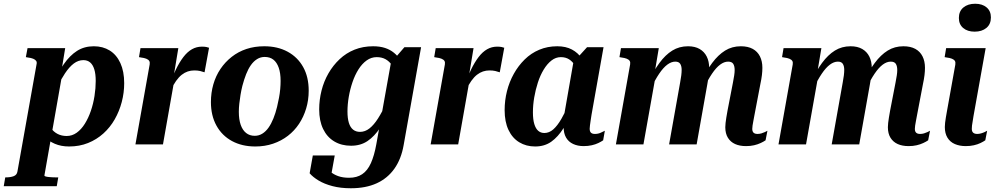

<svg xmlns="http://www.w3.org/2000/svg" viewBox="-86 -771 5316 1025"><path d="M-66 223 -58 176H-56Q-30 176 -13 169.5Q4 163 7 145L109 -427Q112 -439 107 -446Q102 -453 91 -457.5Q80 -462 63 -464L52 -466L61 -514H262L240 -380L249 -391L151 166Q151 169 157.5 171Q164 173 174 174Q184 175 194.5 175.5Q205 176 212 176H225L217 223ZM110 -98 164 -139Q171 -109 185.5 -88Q200 -67 221.5 -56Q243 -45 270 -45Q299 -45 323.5 -62.5Q348 -80 367 -110.5Q386 -141 399 -179Q412 -217 418.5 -258.5Q425 -300 425 -339Q425 -376 417.5 -400.5Q410 -425 395.5 -437.5Q381 -450 359 -450Q332 -450 308 -432Q284 -414 261 -379.5Q238 -345 213 -295L192 -317Q223 -383 255 -429Q287 -475 325.5 -499.5Q364 -524 415 -524Q463 -524 499.5 -501.5Q536 -479 556.5 -434.5Q577 -390 577 -327Q577 -276 564 -226.5Q551 -177 526.5 -134Q502 -91 466 -58.5Q430 -26 384 -7.5Q338 11 283 11Q240 11 206.5 -3.5Q173 -18 149 -42.5Q125 -67 110 -98Z M637 0H784L846 -351H839L866 -514H664L656 -466L667 -464Q684 -462 695 -457.5Q706 -453 710.5 -446Q715 -439 713 -427ZM1030 -516Q1025 -518 1016 -520Q1007 -522 992 -522Q963 -522 938.5 -508Q914 -494 893 -466.5Q872 -439 852.5 -399Q833 -359 816 -309L824 -286Q839 -318 854 -339Q869 -360 884.5 -372Q900 -384 916.5 -389.5Q933 -395 951 -395Q969 -395 982 -392Q995 -389 1006 -385Z M1393 -200Q1399 -225 1403.5 -249Q1408 -273 1410 -296Q1412 -319 1412 -339Q1412 -381 1402 -409.5Q1392 -438 1373.5 -452.5Q1355 -467 1327 -467Q1305 -467 1286.5 -455.5Q1268 -444 1253.5 -423.5Q1239 -403 1228 -375Q1217 -347 1208 -313Q1202 -289 1198 -264.5Q1194 -240 1191.5 -217.5Q1189 -195 1189 -174Q1189 -133 1199 -104.5Q1209 -76 1228 -61Q1247 -46 1274 -46Q1296 -46 1314.5 -57.5Q1333 -69 1347.5 -89.5Q1362 -110 1373.5 -138.5Q1385 -167 1393 -200ZM1040 -226Q1040 -276 1053 -321Q1066 -366 1091 -403Q1116 -440 1151 -467.5Q1186 -495 1229.5 -509.5Q1273 -524 1325 -524Q1396 -524 1449.5 -495Q1503 -466 1532.5 -413Q1562 -360 1562 -287Q1562 -237 1548.5 -192Q1535 -147 1510.5 -110Q1486 -73 1451 -46Q1416 -19 1372 -4Q1328 11 1277 11Q1206 11 1152.5 -18Q1099 -47 1069.5 -100.5Q1040 -154 1040 -226Z M1923 -1 2004 -453 2015 -452 2073 -519H2162L2069 3Q2056 78 2019.5 129.5Q1983 181 1925 207.5Q1867 234 1787 234Q1732 234 1688.5 222.5Q1645 211 1614.5 192.5Q1584 174 1567 154L1584 59H1701L1679 181Q1667 179 1659 172.5Q1651 166 1648 156Q1645 146 1646 134Q1647 122 1652 110Q1661 130 1677.5 145Q1694 160 1719 169Q1744 178 1778 178Q1819 178 1847.5 159Q1876 140 1894 100Q1912 60 1923 -1ZM2076 -402 2028 -371Q2021 -402 2006.5 -423Q1992 -444 1972 -455Q1952 -466 1925 -466Q1896 -466 1871.5 -448.5Q1847 -431 1828 -401Q1809 -371 1796 -333Q1783 -295 1776 -254.5Q1769 -214 1769 -176Q1769 -139 1776.5 -115Q1784 -91 1799 -79Q1814 -67 1836 -67Q1863 -67 1886.5 -85.5Q1910 -104 1932 -138.5Q1954 -173 1977 -222L2003 -198Q1974 -135 1943.5 -89Q1913 -43 1876 -18Q1839 7 1788 7Q1737 7 1698.5 -16Q1660 -39 1639 -82.5Q1618 -126 1618 -187Q1618 -238 1630.5 -287.5Q1643 -337 1667.5 -379.5Q1692 -422 1727 -455Q1762 -488 1807 -506Q1852 -524 1906 -524Q1942 -524 1969.5 -515Q1997 -506 2017.5 -489Q2038 -472 2052.5 -450Q2067 -428 2076 -402Z M2213 0H2360L2422 -351H2415L2442 -514H2240L2232 -466L2243 -464Q2260 -462 2271 -457.5Q2282 -453 2286.5 -446Q2291 -439 2289 -427ZM2606 -516Q2601 -518 2592 -520Q2583 -522 2568 -522Q2539 -522 2514.5 -508Q2490 -494 2469 -466.5Q2448 -439 2428.5 -399Q2409 -359 2392 -309L2400 -286Q2415 -318 2430 -339Q2445 -360 2460.5 -372Q2476 -384 2492.5 -389.5Q2509 -395 2527 -395Q2545 -395 2558 -392Q2571 -389 2582 -385Z M3049 -389 3004 -367Q2998 -398 2984.5 -420Q2971 -442 2952.5 -454Q2934 -466 2908 -466Q2881 -466 2858 -448Q2835 -430 2816.5 -399.5Q2798 -369 2785.5 -330.5Q2773 -292 2766 -251Q2759 -210 2759 -171Q2759 -133 2766.5 -108.5Q2774 -84 2787.5 -72.5Q2801 -61 2820 -61Q2846 -61 2868 -80.5Q2890 -100 2911 -136.5Q2932 -173 2954 -222L2981 -198Q2952 -134 2922.5 -87Q2893 -40 2857 -14.5Q2821 11 2771 11Q2723 11 2686 -11.5Q2649 -34 2628.5 -77.5Q2608 -121 2608 -183Q2608 -235 2620.5 -284.5Q2633 -334 2657 -377Q2681 -420 2715 -453.5Q2749 -487 2793 -505.5Q2837 -524 2889 -524Q2935 -524 2967.5 -506.5Q3000 -489 3020 -459Q3040 -429 3049 -389ZM3136 -519 3072 -159Q3069 -141 3067 -126.5Q3065 -112 3063.5 -101.5Q3062 -91 3062 -84Q3062 -69 3069 -62.5Q3076 -56 3090 -56Q3107 -56 3121 -62.5Q3135 -69 3143 -73L3134 -22Q3124 -15 3108.5 -7.5Q3093 0 3073 4.5Q3053 9 3030 9Q2998 9 2973.5 -2.5Q2949 -14 2936 -36.5Q2923 -59 2923 -92Q2923 -101 2924.5 -111Q2926 -121 2929 -135L2919 -118L2977 -450L2987 -452L3048 -519Z M3202 0H3349L3415 -371H3407L3431 -514H3229L3221 -466L3232 -464Q3249 -462 3260 -457.5Q3271 -453 3275.5 -446Q3280 -439 3278 -427ZM3941 -153 3973 -321Q3979 -349 3981.5 -370Q3984 -391 3984 -409Q3984 -444 3971 -470Q3958 -496 3932.5 -510Q3907 -524 3869 -524Q3822 -524 3785 -501Q3748 -478 3716 -435Q3684 -392 3654 -331L3670 -296Q3693 -345 3715 -377.5Q3737 -410 3758.5 -426Q3780 -442 3801 -442Q3821 -442 3828.5 -430Q3836 -418 3836 -397Q3836 -384 3833.5 -368Q3831 -352 3827 -331L3798 -181Q3794 -160 3791.5 -143.5Q3789 -127 3787.5 -115Q3786 -103 3786 -92Q3786 -58 3800 -35.5Q3814 -13 3838.5 -2Q3863 9 3897 9Q3920 9 3939.5 4.5Q3959 0 3975 -7.5Q3991 -15 4001 -22L4011 -73Q4006 -70 3997.5 -66Q3989 -62 3979 -59Q3969 -56 3958 -56Q3944 -56 3937 -62.5Q3930 -69 3930 -83Q3930 -91 3931.5 -100.5Q3933 -110 3935.5 -123.5Q3938 -137 3941 -153ZM3486 0H3633L3690 -321Q3693 -335 3694.5 -347.5Q3696 -360 3697.5 -370.5Q3699 -381 3699.5 -390Q3700 -399 3700 -407Q3700 -443 3687 -469Q3674 -495 3649 -509.5Q3624 -524 3587 -524Q3540 -524 3503 -501Q3466 -478 3434.5 -435Q3403 -392 3373 -331L3388 -296Q3411 -345 3433 -377.5Q3455 -410 3476.5 -426Q3498 -442 3519 -442Q3538 -442 3545.5 -430Q3553 -418 3553 -398Q3553 -385 3551 -368.5Q3549 -352 3545 -331Z M4070 0H4217L4283 -371H4275L4299 -514H4097L4089 -466L4100 -464Q4117 -462 4128 -457.5Q4139 -453 4143.5 -446Q4148 -439 4146 -427ZM4809 -153 4841 -321Q4847 -349 4849.5 -370Q4852 -391 4852 -409Q4852 -444 4839 -470Q4826 -496 4800.5 -510Q4775 -524 4737 -524Q4690 -524 4653 -501Q4616 -478 4584 -435Q4552 -392 4522 -331L4538 -296Q4561 -345 4583 -377.5Q4605 -410 4626.5 -426Q4648 -442 4669 -442Q4689 -442 4696.5 -430Q4704 -418 4704 -397Q4704 -384 4701.5 -368Q4699 -352 4695 -331L4666 -181Q4662 -160 4659.5 -143.5Q4657 -127 4655.5 -115Q4654 -103 4654 -92Q4654 -58 4668 -35.5Q4682 -13 4706.5 -2Q4731 9 4765 9Q4788 9 4807.5 4.5Q4827 0 4843 -7.5Q4859 -15 4869 -22L4879 -73Q4874 -70 4865.5 -66Q4857 -62 4847 -59Q4837 -56 4826 -56Q4812 -56 4805 -62.5Q4798 -69 4798 -83Q4798 -91 4799.5 -100.5Q4801 -110 4803.5 -123.5Q4806 -137 4809 -153ZM4354 0H4501L4558 -321Q4561 -335 4562.5 -347.5Q4564 -360 4565.5 -370.5Q4567 -381 4567.5 -390Q4568 -399 4568 -407Q4568 -443 4555 -469Q4542 -495 4517 -509.5Q4492 -524 4455 -524Q4408 -524 4371 -501Q4334 -478 4302.5 -435Q4271 -392 4241 -331L4256 -296Q4279 -345 4301 -377.5Q4323 -410 4344.5 -426Q4366 -442 4387 -442Q4406 -442 4413.5 -430Q4421 -418 4421 -398Q4421 -385 4419 -368.5Q4417 -352 4413 -331Z M4958 -93Q4958 -104 4959.5 -116Q4961 -128 4963.5 -144Q4966 -160 4970 -181L5014 -426Q5016 -439 5011.5 -446Q5007 -453 4996 -457.5Q4985 -462 4968 -464L4957 -466L4965 -514H5176L5111 -151Q5109 -135 5106.5 -122.5Q5104 -110 5103 -100.5Q5102 -91 5102 -83Q5102 -69 5109.5 -62.5Q5117 -56 5131 -56Q5141 -56 5151.5 -59Q5162 -62 5170.5 -66Q5179 -70 5184 -73L5174 -22Q5164 -15 5148.5 -7.5Q5133 0 5113 4.5Q5093 9 5070 9Q5037 9 5011.5 -2Q4986 -13 4972 -36Q4958 -59 4958 -93ZM5033 -675Q5033 -711 5057 -731Q5081 -751 5120 -751Q5158 -751 5181 -731.5Q5204 -712 5204 -678Q5204 -642 5180 -622Q5156 -602 5117 -602Q5079 -602 5056 -621.5Q5033 -641 5033 -675Z"/></svg>

Font: Roboto Serif 72pt SemiCondensed SemiBold
Style: Italic
Weight: 600
Width: 4
Italic angle: -10°
Designer: Greg Gazdowicz
Foundry: Commercial Type
Version: Version 1.008